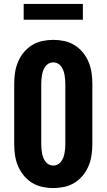

<svg xmlns="http://www.w3.org/2000/svg" viewBox="-20 -945 540 973"><path d="M250 8Q222 8 194 2Q166 -4 142 -19Q118 -34 100 -56Q82 -78 71 -104.5Q60 -131 56 -159Q52 -187 52 -215V-520Q52 -548 56 -576Q60 -604 71 -630.5Q82 -657 100 -679Q118 -701 142 -716Q166 -731 194 -737Q222 -743 250 -743Q278 -743 306 -737Q334 -731 358 -716Q382 -701 400 -679Q418 -657 429 -630.5Q440 -604 444 -576Q448 -548 448 -520V-215Q448 -187 444 -159Q440 -131 429 -104.5Q418 -78 400 -56Q382 -34 358 -19Q334 -4 306 2Q278 8 250 8ZM250 -106Q262 -106 272.5 -111.5Q283 -117 290 -126.5Q297 -136 301 -147Q305 -158 307 -169Q309 -180 310 -191.5Q311 -203 311 -215V-520Q311 -532 310 -543.5Q309 -555 307 -566Q305 -577 301 -588Q297 -599 290 -608.5Q283 -618 272.5 -623.5Q262 -629 250 -629Q238 -629 227.5 -623.5Q217 -618 210 -608.5Q203 -599 199 -588Q195 -577 193 -566Q191 -555 190 -543.5Q189 -532 189 -520V-215Q189 -203 190 -191.5Q191 -180 193 -169Q195 -158 199 -147Q203 -136 210 -126.5Q217 -117 227.5 -111.5Q238 -106 250 -106ZM400 -845H100V-925H400Z"/></svg>

Font: Iosevka Curly Slab Heavy
Style: Regular
Weight: 900
Monospace: yes
Designer: Belleve Invis
Foundry: Belleve Invis
Version: Version 22.1.2; ttfautohint (v1.8.4)